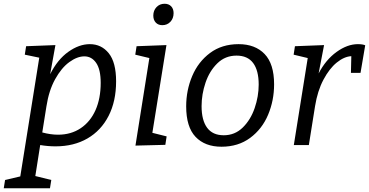

<svg xmlns="http://www.w3.org/2000/svg" viewBox="-73 -772 1964 1022"><path d="M545 -339Q545 -233 505 -155Q465 -77 392.5 -35Q320 7 223 7Q182 7 141 0L115 165L200 186L193 230H-53L-46 186L35 167L136 -465L59 -481L66 -526L222 -532L194 -377Q233 -455 290.5 -496Q348 -537 405 -537Q467 -537 506 -488.5Q545 -440 545 -339ZM152 -67Q197 -55 236 -55Q305 -55 356.5 -89.5Q408 -124 435.5 -186Q463 -248 463 -331Q463 -402 439 -437Q415 -472 376 -472Q338 -472 296 -441.5Q254 -411 220.5 -350.5Q187 -290 174 -205Z M813 -532 738 -65 814 -46 807 -1 648 3 722 -463 647 -481 654 -526ZM743 -689Q743 -716 760 -734Q777 -752 803 -752Q825 -752 838 -738.5Q851 -725 851 -702Q851 -674 834 -656Q817 -638 791 -638Q769 -638 756 -652Q743 -666 743 -689Z M1386 -323Q1386 -237 1354 -161Q1322 -85 1258.5 -38Q1195 9 1106 9Q1018 9 968 -43.5Q918 -96 918 -206Q918 -291 950 -367Q982 -443 1045 -490Q1108 -537 1197 -537Q1285 -537 1335.5 -484.5Q1386 -432 1386 -323ZM1000 -207Q1000 -132 1029.5 -92Q1059 -52 1118 -52Q1177 -52 1219 -93Q1261 -134 1282.5 -196.5Q1304 -259 1304 -322Q1304 -397 1274.5 -436.5Q1245 -476 1186 -476Q1126 -476 1084 -435Q1042 -394 1021 -332Q1000 -270 1000 -207Z M1871 -531 1846 -384H1795L1797 -473Q1759 -471 1719.5 -439Q1680 -407 1648.5 -347.5Q1617 -288 1604 -207L1571 0H1491L1565 -463L1490 -481L1497 -526L1652 -532L1623 -381Q1661 -454 1718.5 -495.5Q1776 -537 1832 -537Q1857 -537 1871 -531Z"/></svg>

Font: Bitter Pro
Style: Italic
Weight: 400
Italic angle: -9°
Designer: Sol Matas, and Bitter project Authors
Foundry: Sol Matas
Version: Version 1.010